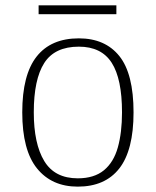

<svg xmlns="http://www.w3.org/2000/svg" viewBox="-20 -686 581 716"><path d="M270 10Q173 10 118 -58Q63 -126 63 -267Q63 -407 116.5 -475Q170 -543 274 -543Q372 -543 425 -477Q478 -411 478 -267Q478 -126 425 -58Q372 10 270 10ZM270 -21Q331 -21 367.5 -51Q404 -81 419.5 -136.5Q435 -192 435 -267Q435 -392 396.5 -452Q358 -512 274 -512Q184 -512 145 -451Q106 -390 106 -267Q106 -150 145 -85.5Q184 -21 270 -21ZM124 -633V-666H414V-633Z"/></svg>

Font: Noto Serif Hebrew ExtraLight
Style: Regular
Weight: 250
Version: Version 2.003